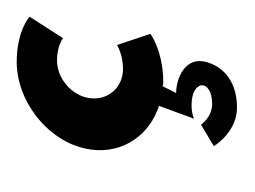

<svg xmlns="http://www.w3.org/2000/svg" viewBox="-56 -150 297 224"><g transform="rotate(-90 92.0 -38.5)"><path d="M164 -11 151 -50C151 -50 140 -43 123 -43C102 -43 86 -60 89 -82C92 -103 112 -120 133 -120C150 -120 159 -113 159 -113L184 -152C184 -152 168 -167 131 -167C84 -167 35 -128 29 -80C24 -43 46 -12 80 -1L65 40C65 40 70 37 81 37C111 37 112 61 82 61C67 61 58 48 58 48L33 63C33 63 49 90 78 90C113 90 129 69 132 50C135 29 112 19 95 19L103 3C105 4 105 4 107 4C144 4 164 -11 164 -11Z"/></g></svg>

Font: Hussar Tani
Style: DwaKurs
Weight: 700
Foundry: Cannot Into Space Fonts
Version: Version 0.92